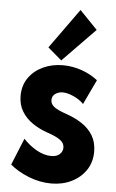

<svg xmlns="http://www.w3.org/2000/svg" viewBox="-56 -844 540 890"><g transform="rotate(5 213.5 -398.5)"><path d="M216.8 7.8Q163.1 7.8 111.1 -12.9Q59.1 -33.7 24.4 -63.5L75.2 -188Q102.1 -158.7 137 -138.9Q171.9 -119.1 205.6 -119.1Q231.4 -119.1 245.1 -132.1Q258.8 -145 258.8 -162.6Q258.8 -183.1 239.5 -197.5Q220.2 -211.9 179.2 -225.6Q140.6 -238.8 109.4 -260Q78.1 -281.2 59.1 -312.3Q40 -343.3 40 -384.8Q40 -433.1 64.7 -468.5Q89.4 -503.9 131.1 -523.4Q172.9 -543 223.6 -543Q268.1 -543 311 -528.1Q354 -513.2 386.2 -487.3L331.5 -372.1Q314 -391.1 284.9 -404.3Q255.9 -417.5 232.9 -417.5Q214.4 -417.5 199.2 -407.2Q184.1 -397 184.1 -377.4Q184.1 -360.4 199.7 -347.2Q215.3 -334 261.2 -318.4Q300.8 -304.7 333 -283.2Q365.2 -261.7 383.8 -230.5Q402.3 -199.2 402.3 -156.2Q402.3 -106.9 377.4 -70.1Q352.5 -33.2 310.5 -12.7Q268.6 7.8 216.8 7.8ZM213.4 -564.5 148.9 -619.6 282.2 -805.2 364.7 -719.7Z"/></g></svg>

Font: Reddit Sans Condensed ExtraBold
Style: Regular
Weight: 800
Designer: Stephen Hutchings
Foundry: Reddit
Version: Version 1.014